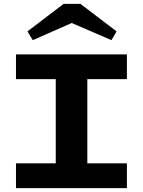

<svg xmlns="http://www.w3.org/2000/svg" viewBox="-20 -965 733 985"><path d="M428 -559V-127H631V0H62V-127H266V-559H62V-686H631V-559ZM121 -804 306 -945H393L578 -804L552 -759L348 -847L148 -759Z"/></svg>

Font: BioRhyme Expanded ExtraBold
Style: Regular
Weight: 800
Width: 7
Designer: Aoife Mooney
Foundry: Aoife Mooney Type
Version: Version 1.001